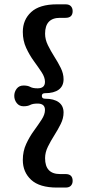

<svg xmlns="http://www.w3.org/2000/svg" viewBox="-20 -749 391 888"><path d="M173.5 -305.5Q173.5 -292.5 188.5 -292.5Q229.5 -292.5 251.8 -276Q274 -259.5 274 -228.5Q274 -202 261 -175.8Q248 -149.5 231.2 -123.2Q214.5 -97 201.5 -70.5Q188.5 -44 188.5 -17.5Q188.5 56 257.5 56H283Q316 56 316 87.5Q316 101 308 109.8Q300 118.5 283 118.5H243.5Q163 118.5 124.2 82.8Q85.5 47 85.5 -9Q85.5 -49.5 101 -83Q116.5 -116.5 136.8 -144.2Q157 -172 172.5 -195.8Q188 -219.5 188 -240.5Q188 -270 154 -270Q131.5 -270 120 -263.8Q108.5 -257.5 89 -257.5Q69 -257.5 57.5 -272.2Q46 -287 46 -305.5Q46 -324 57.2 -338.8Q68.5 -353.5 89 -353.5Q108.5 -353.5 120 -347Q131.5 -340.5 154 -340.5Q188 -340.5 188 -370.5Q188 -391.5 172.5 -415Q157 -438.5 136.8 -466.2Q116.5 -494 101 -527.5Q85.5 -561 85.5 -601.5Q85.5 -657.5 124.2 -693.2Q163 -729 243.5 -729H283Q300 -729 308 -720.2Q316 -711.5 316 -697.5Q316 -666.5 283 -666.5H257.5Q188.5 -666.5 188.5 -593Q188.5 -566.5 201.5 -540Q214.5 -513.5 231.2 -487.2Q248 -461 261 -434.8Q274 -408.5 274 -382.5Q274 -351 251.8 -334.5Q229.5 -318 188.5 -318Q173.5 -318 173.5 -305.5Z"/></svg>

Font: Fraunces 144pt SuperSoft SemiBold
Style: Regular
Weight: 600
Version: Version 1.000;[b76b70a41]